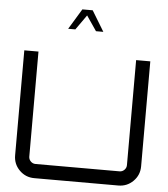

<svg xmlns="http://www.w3.org/2000/svg" viewBox="-63 -1037 954 1093"><g transform="rotate(5 414.0 -490.5)"><path d="M693 -120V-720H774V-120Q774 -70 739 -35Q704 0 654 0H174Q124 0 89 -35Q54 -70 54 -120V-720H135V-120Q135 -104 146.5 -92.5Q158 -81 174 -81H654Q670 -81 681.5 -92.5Q693 -104 693 -120ZM333 -864H292L363 -981H422L493 -864H451L393 -949Z"/></g></svg>

Font: Orbitron
Style: Regular
Weight: 400
Designer: Matt McInerney
Foundry: Matt McInerney
Version: 1.000